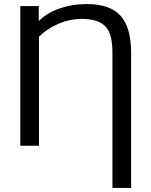

<svg xmlns="http://www.w3.org/2000/svg" viewBox="-20 -718 746 946"><path d="M534 208V-458Q534 -504 526 -536Q518 -568 499.5 -587.5Q481 -607 451.5 -616Q422 -625 379 -625Q325 -625 268.5 -601Q212 -577 172 -537V0H80V-688H171V-614Q208 -653 271.5 -675.5Q335 -698 408 -698Q522 -698 574 -640.5Q626 -583 626 -458V208Z"/></svg>

Font: Libra Sans
Style: Regular
Weight: 400
Foundry: Context Ltd
Version: Version 1.000; ttfautohint (v1.3)